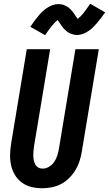

<svg xmlns="http://www.w3.org/2000/svg" viewBox="-20 -998 582 1026"><path d="M205 8Q176 8 147.5 1Q119 -6 96.5 -22.5Q74 -39 59.5 -63.5Q45 -88 39 -116Q33 -144 34 -174Q35 -204 40 -234L123 -735H248L162 -217Q160 -204 159 -191.5Q158 -179 158 -166.5Q158 -154 160.5 -142Q163 -130 168.5 -119.5Q174 -109 184.5 -103Q195 -97 208 -97Q226 -97 243 -107.5Q260 -118 270.5 -134Q281 -150 286.5 -168Q292 -186 295 -204L383 -735H508L417 -187Q413 -162 405 -137Q397 -112 383 -89Q369 -66 349.5 -46.5Q330 -27 306 -14.5Q282 -2 256 3Q230 8 205 8ZM221 -810 142 -855Q154 -873 165 -887.5Q176 -902 186 -914Q196 -926 206.5 -936Q217 -946 231 -955.5Q245 -965 260.5 -970.5Q276 -976 291 -976Q301 -976 309.5 -974.5Q318 -973 326.5 -969Q335 -965 341.5 -961Q348 -957 355 -950Q362 -943 367.5 -936.5Q373 -930 377 -923.5Q381 -917 386 -909.5Q391 -902 395 -897Q411 -909 426 -928Q441 -947 462 -978L542 -932Q530 -915 519 -900.5Q508 -886 497.5 -874Q487 -862 476.5 -851.5Q466 -841 452.5 -832Q439 -823 423.5 -817Q408 -811 392 -811Q383 -811 374.5 -813Q366 -815 357 -818.5Q348 -822 342 -826.5Q336 -831 328.5 -837.5Q321 -844 316 -851Q311 -858 306.5 -864Q302 -870 297 -878Q292 -886 288 -891Q273 -879 257.5 -860Q242 -841 221 -810Z"/></svg>

Font: Iosevka Curly XBdObl
Style: Regular
Weight: 800
Italic angle: -9°
Monospace: yes
Designer: Belleve Invis
Foundry: Belleve Invis
Version: Version 11.1.0; ttfautohint (v1.8.3)